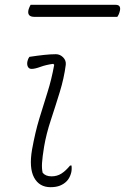

<svg xmlns="http://www.w3.org/2000/svg" viewBox="-20 -761 519 797"><path d="M102 -525Q135 -530 162.5 -533Q190 -536 212 -536Q229 -536 242 -523Q255 -510 253 -492Q246 -437 228 -378.5Q210 -320 191 -262.5Q172 -205 163 -152Q156 -109 154.5 -85Q153 -61 157 -44Q169 -29 194 -29Q217 -29 235 -40.5Q253 -52 271 -74H277Q279 -53 274 -39Q272 -32 267.5 -23.5Q263 -15 256 -8Q245 3 229 9.5Q213 16 190 16Q143 16 121.5 -24Q100 -64 113 -140Q126 -212 143 -268Q160 -324 177 -377.5Q194 -431 205 -492L201 -496Q171 -492 148 -483.5Q125 -475 111 -475Q100 -475 95.5 -484.5Q91 -494 94 -507Q96 -517 102 -525ZM107 -741H460Q486 -741 476 -710Q474 -703 471.5 -698.5Q469 -694 467 -691H123Q90 -691 99 -723Q102 -732 107 -741Z"/></svg>

Font: Recursive Sn Csl St Lt
Style: Italic
Weight: 300
Italic angle: -15°
Version: Version 1.079;hotconv 1.0.112;makeotfexe 2.5.65598; ttfautoh